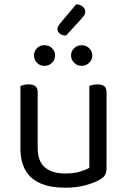

<svg xmlns="http://www.w3.org/2000/svg" viewBox="-20 -859 590 892"><path d="M75 -169V-260H155V-173Q155 -109 189 -81Q223 -53 283 -53Q323 -53 351 -61.5Q379 -70 395 -79V-260H475V-82Q475 -61 469.5 -48.5Q464 -36 443 -24Q421 -11 380 1Q339 13 282 13Q216 13 169.5 -6.5Q123 -26 99 -66.5Q75 -107 75 -169ZM475 -208H395V-460Q400 -462 410.5 -464.5Q421 -467 432 -467Q454 -467 464.5 -458.5Q475 -450 475 -430ZM155 -208H75V-460Q80 -462 90.5 -464.5Q101 -467 113 -467Q134 -467 144.5 -458.5Q155 -450 155 -430ZM236 -601Q236 -582 222 -567.5Q208 -553 186 -553Q165 -553 151.5 -567.5Q138 -582 138 -601Q138 -621 151.5 -635Q165 -649 186 -649Q208 -649 222 -635Q236 -621 236 -601ZM409 -601Q409 -582 394.5 -567.5Q380 -553 359 -553Q339 -553 324.5 -567.5Q310 -582 310 -601Q310 -621 324.5 -635Q339 -649 359 -649Q380 -649 394.5 -635Q409 -621 409 -601ZM259 -750 334 -839Q353 -838 364.5 -828Q376 -818 376 -807Q376 -794 369.5 -785.5Q363 -777 353 -766L287 -694Q268 -694 257.5 -703Q247 -712 247 -723Q247 -731 250 -736.5Q253 -742 259 -750Z"/></svg>

Font: Baloo Paaji 2
Style: Regular
Weight: 400
Designer: Shuchita Grover, Noopur Datye and Ek Type
Foundry: Ek Type
Version: Version 1.700